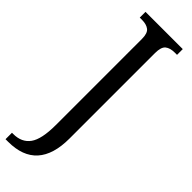

<svg xmlns="http://www.w3.org/2000/svg" viewBox="-325 -721 969 969"><g transform="rotate(45 159.0 -237.0)"><path d="M-9 194H0Q60 194 90 152.5Q120 111 120 10V-605Q120 -645 102 -659Q84 -673 51 -673H36V-714H302V-673H286Q253 -673 235 -658.5Q217 -644 217 -601V9Q217 240 9 240H-9Z"/></g></svg>

Font: Noto Serif Narrow
Style: Regular
Weight: 400
Width: 4
Designer: Monotype Design Team
Foundry: Monotype Imaging Inc.
Version: Version 1.001